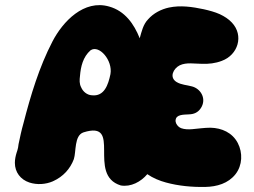

<svg xmlns="http://www.w3.org/2000/svg" viewBox="-20 -738 1008 763"><path d="M924.8 -169.9C903.3 -210.9 861.3 -229.5 816.4 -230.5C792 -230.5 767.6 -226.6 743.2 -224.6C728.5 -223.6 713.9 -223.6 700.2 -228.5C683.6 -234.4 668.9 -257.8 683.6 -273.4C697.3 -286.1 728.5 -281.2 745.1 -285.2C762.7 -289.1 774.4 -299.8 782.2 -315.4C798.8 -349.6 776.4 -385.7 743.2 -394.5C722.7 -400.4 701.2 -400.4 681.6 -412.1C651.4 -430.7 668.9 -465.8 694.3 -478.5C720.7 -491.2 753.9 -484.4 782.2 -484.4C809.6 -483.4 835.9 -486.3 861.3 -496.1C925.8 -519.5 950.2 -596.7 901.4 -648.4C888.7 -662.1 872.1 -672.9 853.5 -681.6C834 -690.4 811.5 -696.3 790 -701.2C744.1 -710.9 697.3 -717.8 651.4 -708C620.1 -701.2 589.8 -685.5 568.4 -661.1C548.8 -640.6 543 -613.3 535.2 -585.9C512.7 -642.6 476.6 -694.3 414.1 -711.9C313.5 -741.2 229.5 -652.3 188.5 -573.2C135.7 -471.7 101.6 -358.4 73.2 -248C65.4 -220.7 59.6 -193.4 53.7 -165L51.8 -151.4C50.8 -144.5 47.9 -137.7 45.9 -130.9C42 -118.2 39.1 -104.5 39.1 -90.8C39.1 -53.7 61.5 -24.4 96.7 -12.7C127 -2.9 161.1 -4.9 190.4 -17.6C191.4 -18.6 191.4 -18.6 192.4 -18.6C230.5 -36.1 258.8 -66.4 273.4 -105.5C283.2 -134.8 274.4 -199.2 311.5 -211.9C469.7 -261.7 323.2 -43 460 -1C500 5.9 540 -15.6 565.4 -45.9C587.9 -30.3 614.3 -19.5 639.6 -12.7C689.5 1 744.1 5.9 795.9 4.9C841.8 3.9 886.7 -8.8 916 -45.9C943.4 -81.1 945.3 -130.9 924.8 -169.9ZM418.9 -443.4C410.2 -401.4 394.5 -353.5 344.7 -359.4C326.2 -360.4 309.6 -374 302.7 -390.6C294.9 -405.3 295.9 -419.9 297.9 -436.5C300.8 -472.7 309.6 -511.7 339.8 -538.1C374 -561.5 428.7 -498 418.9 -443.4Z"/></svg>

Font: Day Care
Style: Regular
Weight: 400
Designer: Noponies
Version: Version 1.000;PS 001.000;hotconv 1.0.88;makeotf.lib2.5.64775